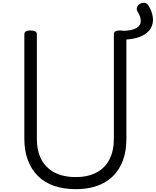

<svg xmlns="http://www.w3.org/2000/svg" viewBox="-20 -1310 1095 1349"><path d="M1023 -1271Q1049 -1229 1054 -1187Q1059 -1145 1038.5 -1110Q1018 -1075 968 -1053.5Q918 -1032 836 -1031V-1093Q906 -1094 937 -1112Q968 -1130 969 -1160.5Q970 -1191 947 -1228Q937 -1245 943 -1260Q949 -1275 964 -1283.5Q979 -1292 996 -1290Q1013 -1288 1023 -1271ZM512 19Q426 19 359 -4.5Q292 -28 246 -74Q200 -120 175.5 -185.5Q151 -251 151 -336V-1069Q151 -1083 162 -1089.5Q173 -1096 195 -1096Q217 -1096 228 -1089.5Q239 -1083 239 -1069V-336Q239 -250 270.5 -190Q302 -130 363 -98Q424 -66 512 -66Q599 -66 658.5 -98Q718 -130 749 -190Q780 -250 780 -336V-1069Q780 -1083 791 -1089.5Q802 -1096 824 -1096Q868 -1096 868 -1069V-336Q868 -223 826 -143.5Q784 -64 704.5 -22.5Q625 19 512 19Z"/></svg>

Font: Playwrite PT
Style: Regular
Weight: 400
Designer: Veronika Burian, José Scaglione
Foundry: TypeTogether
Version: Version 1.002